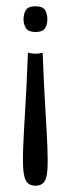

<svg xmlns="http://www.w3.org/2000/svg" viewBox="-20 -393 219 612"><path d="M93 -373Q116 -373 123.5 -361Q131 -349 131 -331Q131 -315 123.5 -303Q116 -291 93 -291Q71 -291 63 -303Q55 -315 55 -331Q55 -349 62.5 -361Q70 -373 93 -373ZM69 -225Q69 -225 76.5 -223.5Q84 -222 93 -222Q104 -222 110 -223.5Q116 -225 116 -225Q120 -121 124.5 -47.5Q129 26 131 74Q133 122 131 149.5Q129 177 120 188Q111 199 93 199Q75 199 66 188Q57 177 54.5 150Q52 123 54 74.5Q56 26 60.5 -47Q65 -120 69 -225Z"/></svg>

Font: Darker Grotesque Light Medium
Style: Regular
Weight: 500
Version: Version 1.000;gftools[0.9.28]